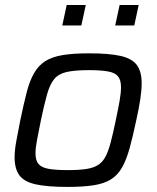

<svg xmlns="http://www.w3.org/2000/svg" viewBox="-20 -728 617 756"><path d="M246.7 8Q166.7 8 120.9 -2.1Q75.1 -12.2 56.3 -37.8Q37.5 -63.5 37.5 -108.7Q37.5 -135.6 44 -171.4Q50.4 -207.3 59.9 -254.5Q73.3 -319 85.1 -364.5Q96.8 -409.9 114.1 -439.9Q131.3 -469.9 157.9 -487Q184.5 -504 226.2 -511Q267.8 -518 330.1 -518Q410.2 -518 455.2 -507.7Q500.2 -497.4 519 -471.7Q537.8 -446 537.8 -400.3Q537.8 -373.4 532.4 -337.3Q527 -301.3 516.5 -254.5Q503 -190.1 490.5 -144.9Q478 -99.6 461.2 -69.6Q444.5 -39.6 418.2 -22.6Q391.9 -5.5 350.4 1.2Q309 8 246.7 8ZM246.5 -58.2Q290.7 -58.2 319.7 -62.6Q348.7 -67.1 366.6 -78.6Q384.5 -90.2 395.9 -112.1Q407.2 -134 416.3 -169.1Q425.5 -204.2 435.9 -254.5Q445.2 -298.6 450.9 -330.6Q456.5 -362.7 456.5 -384.9Q456.5 -412.5 444.9 -427Q433.4 -441.5 405.9 -446.6Q378.4 -451.8 330.3 -451.8Q275.3 -451.8 243.1 -444.7Q210.9 -437.6 193.7 -416.9Q176.5 -396.2 165.5 -357.2Q154.4 -318.3 141.1 -254.5Q132.1 -210 126 -178.1Q119.8 -146.3 119.8 -124.1Q119.8 -97 131.3 -82.8Q142.9 -68.5 170.6 -63.4Q198.4 -58.2 246.5 -58.2ZM433.6 -627.7 451 -708.3H526L508.7 -627.7ZM225.3 -627.7 242.6 -708.3H317.7L300.3 -627.7Z"/></svg>

Font: Saira Thin
Style: Italic
Weight: 100
Italic angle: -12°
Designer: Hector Gatti with collaboration of the Omnibus-Type team
Foundry: Omnibus-Type
Version: Version 1.101